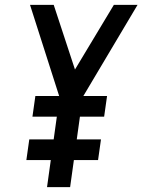

<svg xmlns="http://www.w3.org/2000/svg" viewBox="-20 -770 586 790"><path d="M113.5 -290 125.5 -375H420.5L408.5 -290ZM88.5 -111.5 100.5 -196.5H395.5L383.5 -111.5ZM173.5 0 225 -370 103.5 -750H201L288.5 -484L448.5 -750H546L320 -370L268.5 0Z"/></svg>

Font: Mohave Light Medium
Style: Italic
Weight: 500
Italic angle: -8°
Version: Version 2.003